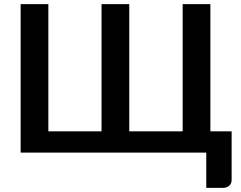

<svg xmlns="http://www.w3.org/2000/svg" viewBox="-20 -743 1174 935"><path d="M1108 -103.5V133.5Q1108 151 1096.2 161.5Q1084.5 172 1065.5 172H984.5V0H80.5V-723H215.5V-103.5H474.5V-723H609.5V-103.5H869.5V-723H1004.5V-103.5Z"/></svg>

Font: Lato 2
Style: Bold
Weight: 700
Designer: Lukasz Dziedzic with Adam Twardoch and Botio Nikoltchev
Foundry: tyPoland Lukasz Dziedzic
Version: Version 2.015; 2015-08-06; http://www.latofonts.com/